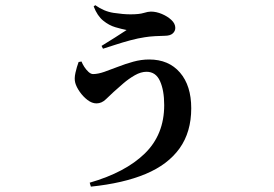

<svg xmlns="http://www.w3.org/2000/svg" viewBox="-20 -629 1040 730"><path d="M289.9 -395.1Q293.3 -386 300.5 -374.7Q307.8 -363.5 316.7 -355.4Q325.7 -347.4 333.7 -347.4Q352.2 -347.4 376.5 -355.8Q400.7 -364.2 428.5 -375.1Q456.3 -386 486.6 -394.4Q516.9 -402.8 547.2 -402.8Q621.5 -402.8 664.3 -353.1Q707.1 -303.4 707.1 -217.5Q707.1 -127.2 662.9 -65.1Q618.6 -3.1 533.5 32.5Q448.4 68 325.5 80.6L321 65.6Q456.3 26.7 530.3 -45.2Q604.3 -117.1 604.3 -229.4Q604.3 -285.5 588.3 -320.8Q572.4 -356.1 537.1 -356.1Q515.8 -356.1 492.6 -342.9Q469.4 -329.6 448.6 -311.7Q427.8 -293.8 412 -279.4Q398.6 -267.3 382.6 -251.6Q366.6 -235.9 346.8 -235.9Q329.7 -235.9 312.8 -248.8Q295.9 -261.7 283.1 -280.1Q270.3 -298.5 266.1 -314.1Q261.8 -329.8 266.9 -352.4Q272 -375.1 278.9 -393.3ZM336.1 -604.6 342.2 -609.3Q375.1 -585.7 411.7 -580.1Q448.3 -574.5 476.2 -574.5Q509.5 -574.5 526.2 -579.7Q543 -584.9 553.7 -584.9Q574 -584.9 595.4 -575.9Q616.8 -566.9 631.6 -553.1Q646.5 -539.3 646.5 -522.8Q646.5 -510.6 636.7 -501.8Q626.9 -492.9 605.4 -492.9Q591.3 -492.9 569.2 -491.5Q547 -490.2 530.3 -487.4Q505.7 -483.8 475.6 -475.8Q445.5 -467.7 418.1 -458.7Q390.6 -449.6 371.6 -443.8L366.1 -454.5Q388.6 -468.5 417 -486.2Q445.4 -503.9 461.4 -514.9Q442.8 -518.4 418.7 -525.5Q394.6 -532.5 372.4 -550.5Q350.1 -568.5 336.1 -604.6Z"/></svg>

Font: Source Han Serif JP VF
Style: Regular
Weight: 250
Designer: Ryoko NISHIZUKA 西塚涼子 (kana & ideographs); Frank Grießhammer (Latin, Greek & Cyrillic); Wenlong ZHANG 张文龙 (bopomofo); San
Foundry: Adobe
Version: Version 2.001;hotconv 1.1.0;makeotfexe 2.6.0